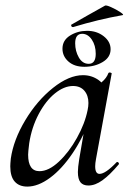

<svg xmlns="http://www.w3.org/2000/svg" viewBox="-20 -677 477 710"><path d="M18 -62Q18 -71 20 -91Q30 -160 73.5 -232.5Q117 -305 176 -352Q235 -399 287 -399Q319 -399 344.5 -381Q370 -363 373 -328L325 -357Q339 -359 356.5 -373.5Q374 -388 381 -407Q383 -409 385 -409Q388 -409 391 -407.5Q394 -406 393 -405L335 -89Q332 -73 332 -62Q332 -34 348 -34Q370 -34 411 -77Q412 -78 414 -78Q417 -78 419 -74.5Q421 -71 419 -69Q386 -30 359 -10.5Q332 9 307 9Q287 9 277.5 -3Q268 -15 268 -41Q268 -57 273 -89L297 -229L316 -246Q288 -169 248.5 -110.5Q209 -52 165 -19.5Q121 13 81 13Q51 13 34.5 -5.5Q18 -24 18 -62ZM304 -270Q307 -284 307 -296Q307 -324 292 -341.5Q277 -359 250 -359Q217 -359 183 -331.5Q149 -304 123 -255Q97 -206 88 -147Q84 -115 84 -105Q84 -44 126 -44Q160 -44 197.5 -79Q235 -114 264.5 -167Q294 -220 304 -270ZM211 -497Q211 -528 239 -545.5Q267 -563 302 -563Q338 -563 363.5 -543Q389 -523 389 -495Q389 -465 359.5 -447.5Q330 -430 292 -430Q255 -430 233 -449.5Q211 -469 211 -497ZM334 -478Q334 -509 319.5 -530.5Q305 -552 284 -552Q258 -552 258 -517Q258 -488 271.5 -464.5Q285 -441 308 -441Q334 -441 334 -478ZM249 -577Q245 -577 243.5 -581.5Q242 -586 246 -587L302 -619L368 -656Q372 -659 391 -650.5Q410 -642 425 -632Q440 -622 433 -621Q343 -605 251 -577Z"/></svg>

Font: Cormorant Infant Medium
Style: Italic
Weight: 500
Italic angle: -10°
Designer: Christian Thalmann (Catharsis Fonts)
Foundry: Catharsis Fonts
Version: Version 4.000